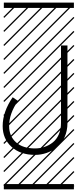

<svg xmlns="http://www.w3.org/2000/svg" viewBox="-29 -990 582 1453"><path d="M432.6 -646H481.4V-59.1Q481.4 1 459.5 48.6Q437.5 96.2 401.6 124.5Q365.7 152.8 323.2 167.5Q280.8 182.1 236.3 182.1Q125.5 182.1 58.3 121.3Q-8.8 60.5 -8.8 -36.1Q-8.8 -143.6 66.9 -253.9L106.9 -226.6Q40 -129.9 40 -36.1Q40 39.6 91.6 86.4Q143.1 133.3 236.3 133.3Q273.4 133.3 307.6 121.8Q341.8 110.4 370.4 87.9Q398.9 65.4 415.8 27.3Q432.6 -10.7 432.6 -59.1ZM0 402.8H530.3V442.9H0ZM0 -970.2H530.3V-930.2H0ZM526.9 410.6 533.7 417.5 525.4 425.8 518.6 418.9ZM526.9 304.7 533.7 311.5 419.4 425.8 412.6 418.9ZM526.9 198.7 533.7 205.6 313.5 425.8 306.6 418.9ZM526.9 92.3 533.7 99.1 207.5 425.8 200.7 418.9ZM526.9 -13.2 533.7 -6.3 101.6 425.8 94.7 418.9ZM526.9 -119.1 533.7 -112.3 3.4 418 -3.4 411.1ZM526.9 -225.6 533.7 -218.8 3.4 311.5 -3.4 304.7ZM526.9 -331.5 533.7 -324.7 3.4 205.6 -3.4 198.7ZM526.9 -438 533.7 -431.2 3.4 99.1 -3.4 92.3ZM526.9 -543.5 533.7 -536.6 3.4 -6.3 -3.4 -13.2ZM526.9 -649.4 533.7 -642.6 3.4 -112.3 -3.4 -119.1ZM526.9 -755.9 533.7 -749 3.4 -218.8 -3.4 -225.6ZM526.9 -861.8 533.7 -855 3.4 -324.7 -3.4 -331.5ZM516.6 -958 523.4 -951.2 3.4 -431.2 -3.4 -438ZM411.1 -958 418 -951.2 3.4 -536.6 -3.4 -543.5ZM305.2 -958 312 -951.2 3.4 -642.6 -3.4 -649.4ZM198.7 -958 205.6 -951.2 3.4 -749 -3.4 -755.9ZM92.3 -958 99.1 -951.2 3.4 -855 -3.4 -861.8Z"/></svg>

Font: AzarMehrMSRS3
Style: Regular
Weight: 1
Designer: Amin Abedi
Version: Version 1.00